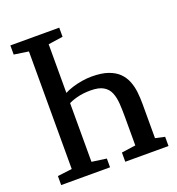

<svg xmlns="http://www.w3.org/2000/svg" viewBox="-134 -852 884 960"><g transform="rotate(-20 308.0 -371.5)"><path d="M205.5 -422Q227 -433.5 252.5 -441.5Q278 -449.5 305 -453.8Q332 -458 356 -458Q408.5 -458 443.2 -445.8Q478 -433.5 499 -412.8Q520 -392 531 -364.5Q542 -337 545.5 -306Q549 -275 549 -242.5V-60L599 -49V0H369V-49L444 -59.5V-214Q444 -250.5 441.8 -283.2Q439.5 -316 429.2 -341Q419 -366 395 -380.2Q371 -394.5 327 -394.5Q287 -394.5 254.8 -386Q222.5 -377.5 205.5 -367ZM105 -57.5V-683L28 -694.5V-743H288V-694.5L210 -683V-57.5L288 -46.5V0H28V-48Z"/></g></svg>

Font: Merriweather 24pt SemiCondensed
Style: Regular
Weight: 400
Width: 4
Designer: Eben Sorkin
Foundry: Eben Sorkin
Version: Version 2.100